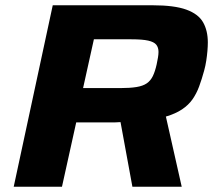

<svg xmlns="http://www.w3.org/2000/svg" viewBox="-20 -708 809 728"><path d="M32 0 180 -688H559Q641 -688 686.5 -671.5Q732 -655 750 -623.5Q768 -592 768 -547Q768 -533 766.5 -515Q765 -497 762 -477.5Q759 -458 754 -440Q745 -407 735 -380Q725 -353 710 -331.5Q695 -310 670.5 -293.5Q646 -277 609 -266L669 0H482L437 -245Q427 -244 417 -244Q407 -244 397 -244H269L215 0ZM295 -374H436Q473 -374 497.5 -378Q522 -382 536.5 -392Q551 -402 559.5 -419.5Q568 -437 574 -464Q577 -478 579 -490Q581 -502 581 -511Q581 -528 572.5 -538.5Q564 -549 542 -554Q520 -559 478 -559H336Z"/></svg>

Font: Saira Thin Expanded
Style: Bold Italic
Weight: 700
Width: 7
Italic angle: -12°
Version: Version 1.101